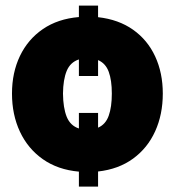

<svg xmlns="http://www.w3.org/2000/svg" viewBox="-20 -613 617 695"><path d="M335 -592.8V-550.8Q409.2 -542.5 461.7 -505.4Q514.2 -468.3 541.7 -408.7Q569.3 -349.1 569.3 -274.4Q569.3 -198.7 541.7 -137.9Q514.2 -77.1 461.7 -38.8Q409.2 -0.5 335 7.8V62.5H265.6V8.3Q189.5 1.5 135.3 -36.6Q81.1 -74.7 52.2 -136.2Q23.4 -197.8 23.4 -274.4Q23.4 -350.1 52.2 -410.4Q81.1 -470.7 135.3 -507.8Q189.5 -544.9 265.6 -551.3V-592.8ZM335 -204.1V-150.9Q362.3 -162.6 373.5 -194.1Q384.8 -225.6 384.8 -274.4Q384.8 -322.8 373.5 -353.3Q362.3 -383.8 335 -395.5V-337.9H265.6V-397.9Q234.4 -387.7 221.4 -356.2Q208.5 -324.7 208 -274.4Q208.5 -222.7 221.4 -190.4Q234.4 -158.2 265.6 -147.9V-204.1Z"/></svg>

Font: Inter Tight Black
Style: Regular
Weight: 900
Designer: Rasmus Andersson
Foundry: rsms
Version: Version 3.004; ttfautohint (v1.8.4.7-5d5b)